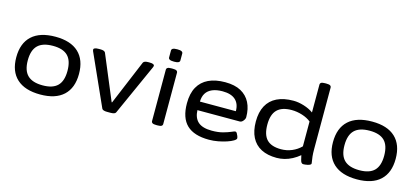

<svg xmlns="http://www.w3.org/2000/svg" viewBox="-61 -1235 3757 1724"><g transform="rotate(15 1817.5 -373.0)"><path d="M347 7Q204 7 129 -62Q54 -131 54 -261Q54 -392 129 -461Q204 -530 348 -530Q489 -530 563 -461Q637 -392 637 -261Q637 -131 563 -62Q489 7 347 7ZM347 -78Q441 -78 485.5 -122.5Q530 -167 530 -261Q530 -356 485.5 -400.5Q441 -445 347 -445Q252 -445 206.5 -400.5Q161 -356 161 -261Q161 -167 206.5 -122.5Q252 -78 347 -78Z M967 2Q950 2 937 -2Q924 -6 920 -15L706 -492Q705 -495 704 -499Q703 -503 703 -507Q703 -515 714.5 -520Q726 -525 751 -525H767Q784 -525 795.5 -521Q807 -517 812 -508L986 -92H990L1164 -508Q1169 -517 1180.5 -521Q1192 -525 1210 -525H1222Q1245 -525 1256 -520Q1267 -515 1267 -507Q1267 -503 1266 -499.5Q1265 -496 1263 -491L1049 -15Q1045 -6 1032.5 -2Q1020 2 1001 2Z M1425 2Q1400 2 1390 -4.5Q1380 -11 1380 -23V-500Q1380 -512 1390 -518.5Q1400 -525 1425 -525H1439Q1464 -525 1474 -518.5Q1484 -512 1484 -500V-23Q1484 -11 1474 -4.5Q1464 2 1439 2ZM1433 -589Q1404 -589 1392 -595.5Q1380 -602 1380 -614V-679Q1380 -691 1392 -697.5Q1404 -704 1433 -704Q1461 -704 1473 -697.5Q1485 -691 1485 -679V-614Q1485 -602 1473 -595.5Q1461 -589 1433 -589Z M1916 7Q1777 7 1709 -58Q1641 -123 1641 -259Q1641 -350 1674.5 -410Q1708 -470 1771.5 -500Q1835 -530 1926 -530Q2015 -530 2072.5 -498.5Q2130 -467 2159 -410Q2188 -353 2188 -274Q2188 -264 2181 -252Q2174 -240 2164 -231.5Q2154 -223 2143 -223H1748Q1751 -150 1792.5 -114Q1834 -78 1920 -78Q1979 -78 2022.5 -90Q2066 -102 2093 -114Q2120 -126 2128 -126Q2136 -126 2142.5 -115.5Q2149 -105 2154 -92Q2159 -79 2159 -71Q2159 -60 2137 -46.5Q2115 -33 2079 -21Q2043 -9 2000.5 -1Q1958 7 1916 7ZM1750 -303H2084Q2084 -372 2043.5 -408.5Q2003 -445 1924 -445Q1867 -445 1828.5 -428.5Q1790 -412 1770.5 -381Q1751 -350 1750 -303Z M2545 7Q2460 7 2401 -23.5Q2342 -54 2311.5 -114Q2281 -174 2281 -261Q2281 -348 2313 -407.5Q2345 -467 2407.5 -497.5Q2470 -528 2561 -528Q2607 -528 2658.5 -512Q2710 -496 2747 -469V-727Q2747 -740 2757 -746.5Q2767 -753 2792 -753H2806Q2831 -753 2841 -746.5Q2851 -740 2851 -727V-158Q2851 -116 2854 -88.5Q2857 -61 2860 -46.5Q2863 -32 2863 -26Q2863 -18 2854 -13Q2845 -8 2832.5 -5Q2820 -2 2808.5 -1Q2797 0 2791 0Q2781 0 2774.5 -7.5Q2768 -15 2764 -31Q2760 -47 2754 -74Q2723 -48 2688 -29.5Q2653 -11 2617 -2Q2581 7 2545 7ZM2563 -78Q2616 -78 2663.5 -98Q2711 -118 2747 -154V-385Q2714 -412 2665 -427.5Q2616 -443 2566 -443Q2476 -443 2432 -399Q2388 -355 2388 -261Q2388 -166 2430.5 -122Q2473 -78 2563 -78Z M3291 7Q3148 7 3073 -62Q2998 -131 2998 -261Q2998 -392 3073 -461Q3148 -530 3292 -530Q3433 -530 3507 -461Q3581 -392 3581 -261Q3581 -131 3507 -62Q3433 7 3291 7ZM3291 -78Q3385 -78 3429.5 -122.5Q3474 -167 3474 -261Q3474 -356 3429.5 -400.5Q3385 -445 3291 -445Q3196 -445 3150.5 -400.5Q3105 -356 3105 -261Q3105 -167 3150.5 -122.5Q3196 -78 3291 -78Z"/></g></svg>

Font: Asap Expanded Medium
Style: Regular
Weight: 500
Width: 7
Designer: Pablo Cosgaya
Foundry: Omnibus-Type
Version: Version 3.001